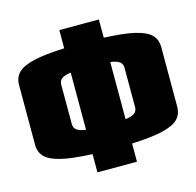

<svg xmlns="http://www.w3.org/2000/svg" viewBox="-105 -729 960 939"><g transform="rotate(-15 375.0 -260.0)"><path d="M274.9 -620.1H475.1V-527.8Q574.2 -523.9 630.9 -510.5Q687.5 -497.1 711.2 -473.1Q734.9 -449.2 734.9 -410.2V-109.9Q734.9 -70.8 711.2 -46.9Q687.5 -22.9 630.9 -9.5Q574.2 3.9 475.1 7.8V100.1H274.9V7.8Q175.8 3.9 119.1 -9.5Q62.5 -22.9 38.8 -46.9Q15.1 -70.8 15.1 -109.9V-410.2Q15.1 -449.2 38.8 -473.1Q62.5 -497.1 119.1 -510.5Q175.8 -523.9 274.9 -527.8ZM475.1 -404.8V-115.2Q508.8 -120.1 522 -130.6Q535.2 -141.1 535.2 -160.2V-359.9Q535.2 -378.9 522 -389.4Q508.8 -399.9 475.1 -404.8ZM274.9 -404.8Q241.2 -399.9 228 -389.4Q214.8 -378.9 214.8 -359.9V-160.2Q214.8 -141.1 228 -130.6Q241.2 -120.1 274.9 -115.2Z"/></g></svg>

Font: Mikodacs
Style: Regular
Weight: 400
Designer: gluk (gluksza@wp.pl)
Foundry: gluk (gluksza@wp.pl)
Version: Version 0.28